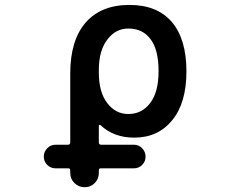

<svg xmlns="http://www.w3.org/2000/svg" viewBox="-20 -577 1040 794"><path d="M270.5 138.7V127.9Q270.5 119.1 262.7 119.1H210Q189.5 119.1 175.3 105Q161.1 90.8 161.1 70.8Q161.1 50.8 175.3 36.1Q189.5 21.5 210 21.5H260.7Q270.5 21.5 270.5 11.7V-272.5Q270.5 -410.2 334 -483.4Q397.5 -556.6 515.6 -556.6Q629.9 -556.6 690.4 -486.3Q751 -415 751 -282.2Q751 -151.4 692.4 -80.1Q633.8 -7.8 535.2 -7.8Q450.2 -7.8 395.5 -59.6Q393.6 -61.5 391.1 -60.5Q388.7 -59.6 388.7 -57.6V11.7Q388.7 21.5 398.4 21.5H534.2Q553.7 21.5 567.9 36.1Q582 50.8 582 70.8Q582 90.8 567.9 105Q553.7 119.1 534.2 119.1H396.5Q388.7 119.1 388.7 127.9V138.7Q388.7 163.1 371.6 180.2Q354.5 197.3 330.1 197.3Q305.7 197.3 288.1 180.2Q270.5 163.1 270.5 138.7ZM510.7 -459Q458 -459 423.8 -413.1Q388.7 -368.2 388.7 -287.1V-277.3Q388.7 -195.3 423.8 -150.4Q458 -105.5 510.7 -105.5Q566.4 -105.5 600.6 -150.4Q635.7 -195.3 635.7 -282.2Q635.7 -372.1 602.5 -415Q570.3 -459 510.7 -459Z"/></svg>

Font: Rounded-X Mgen+ 1mn medium
Style: Regular
Weight: 500
Designer: [Source Han Sans]
Ryoko NISHIZUKA  (kana & ideographs); Paul D. Hunt (Latin, Greek & Cyrillic); Wenlong ZHANG  (bopomofo
Version: Version 1.059.20150602